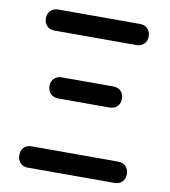

<svg xmlns="http://www.w3.org/2000/svg" viewBox="-83 -808 778 879"><g transform="rotate(10 306.5 -368.5)"><path d="M105 0Q83 0 70 -14Q57 -28 57 -50Q57 -72 70 -85.5Q83 -99 105 -99H509Q530 -99 543.5 -85Q557 -71 557 -48Q557 -27 543.5 -13.5Q530 0 509 0ZM187 -336Q165 -336 151.5 -350Q138 -364 138 -386Q138 -407 151.5 -420.5Q165 -434 187 -434H426Q448 -434 461.5 -420.5Q475 -407 475 -384Q475 -363 461.5 -349.5Q448 -336 426 -336ZM117 -639Q95 -639 81.5 -652.5Q68 -666 68 -688Q68 -710 81.5 -723.5Q95 -737 117 -737H497Q519 -737 532.5 -723.5Q546 -710 546 -687Q546 -666 532.5 -652.5Q519 -639 497 -639Z"/></g></svg>

Font: Chiron GoRound TC M
Style: Regular
Weight: 500
Designer: Ryoko NISHIZUKA 西塚涼子 (kana, bopomofo & ideographs); Paul D. Hunt (Latin, Greek & Cyrillic); Sandoll Communications 산돌커뮤니
Foundry: Adobe
Version: Version 1.000;hotconv 1.1.1;makeotfexe 2.6.0